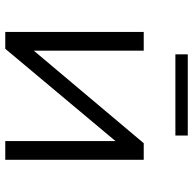

<svg xmlns="http://www.w3.org/2000/svg" viewBox="-22 -710 732 728"><g transform="rotate(90 344.0 -346.0)"><path d="M101 0V-525H172V-108L523 -525H586V0H515V-418L165 0ZM186 -645V-692H494V-645Z"/></g></svg>

Font: MOST Montserrat
Style: Regular
Weight: 400
Designer: Julieta Ulanovsky
Foundry: Julieta Ulanovsky
Version: Version 8.000;March 11, 2024;FontCreator 15.0.0.2926 64-bit